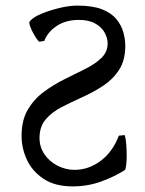

<svg xmlns="http://www.w3.org/2000/svg" viewBox="-20 -650 517 685"><path d="M364 -495Q364 -514 353.5 -533.5Q343 -553 320 -566Q297 -579 261 -579Q215 -579 182.5 -557.5Q150 -536 138 -504L120 -501Q112 -508 102.5 -524.5Q93 -541 87.5 -556Q82 -571 87 -575Q99 -589 128 -601Q157 -613 192 -621.5Q227 -630 256 -630Q310 -630 343.5 -617Q377 -604 395 -582Q413 -560 420 -535Q427 -510 427 -487Q427 -435 405 -401Q383 -367 348 -344Q313 -321 274 -303.5Q235 -286 200 -268Q165 -250 143 -224Q121 -198 121 -158Q121 -125 139 -99Q157 -73 186 -58.5Q215 -44 246 -44Q296 -44 339 -76Q382 -108 404 -166L425 -168Q429 -155 430.5 -134.5Q432 -114 432 -94Q432 -74 430 -59.5Q428 -45 425 -43Q391 -21 342.5 -3Q294 15 239 15Q176 15 135.5 -12Q95 -39 76 -80Q57 -121 57 -165Q57 -221 79 -258.5Q101 -296 136 -322Q171 -348 210.5 -367.5Q250 -387 285 -404.5Q320 -422 342 -443.5Q364 -465 364 -495Z"/></svg>

Font: ChillKai
Style: Regular
Weight: 400
Designer: ChillType
Foundry: 寒蝉字型
Version: Version 2.000